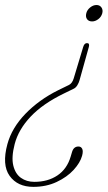

<svg xmlns="http://www.w3.org/2000/svg" viewBox="-21 -594 429 766"><path d="M296.5 -274.5Q293.5 -263.5 287.5 -253.8Q281.5 -244 273 -240L234 -221Q149.5 -180 101 -128.5Q52.5 -77 37.5 -19Q24 33 32 66.2Q40 99.5 62.5 115.5Q85 131.5 116 131.5Q170 131.5 208.2 105.8Q246.5 80 261 30.5L266.5 12Q273 -9.5 292 -9.5Q302.5 -9.5 307 -0.2Q311.5 9 306.5 27.5Q299 55 272.8 83.8Q246.5 112.5 205 132Q163.5 151.5 112 151.5Q49 151.5 17.5 107.8Q-14 64 8.5 -19Q26 -83.5 80.2 -139.8Q134.5 -196 211 -234L254 -255Q267 -261.5 273 -281L311 -407Q315.5 -422 326 -422Q337.5 -422 333.5 -407ZM364 -574Q377 -574 383.8 -564.2Q390.5 -554.5 387 -541Q383 -526.5 371 -517.5Q359 -508.5 346.5 -508.5Q332.5 -508.5 326 -518Q319.5 -527.5 323.5 -542Q327 -555 339 -564.5Q351 -574 364 -574Z"/></svg>

Font: Fraunces144ptSuperSoftThinItalic
Style: Italic
Weight: 100
Italic angle: -16°
Version: Version 1.000;[0bf87f6ff]